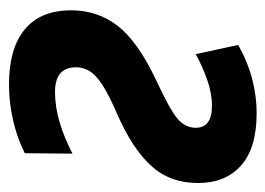

<svg xmlns="http://www.w3.org/2000/svg" viewBox="-104 -492 605 438"><g transform="rotate(90 199.0 -272.5)"><path d="M173 10Q90 10 46.5 -26Q3 -62 3 -132Q3 -192 38.5 -238Q74 -284 163 -326Q226 -355 248.5 -373Q271 -391 271 -416Q271 -453 221 -453Q192 -453 161 -442Q130 -431 103 -416L82 -513Q124 -536 162.5 -545.5Q201 -555 237 -555Q317 -555 357 -519.5Q397 -484 397 -421Q397 -357 357.5 -314Q318 -271 240 -237Q196 -218 173 -203Q150 -188 141.5 -173.5Q133 -159 133 -143Q133 -95 189 -95Q224 -95 260 -106Q296 -117 330 -135L329 -26Q293 -8 252.5 1Q212 10 173 10Z"/></g></svg>

Font: Noto Sans Condensed
Style: Bold Italic
Weight: 700
Width: 3
Italic angle: -12°
Designer: Monotype Design Team
Foundry: Monotype Imaging Inc.
Version: Version 2.013; ttfautohint (v1.8.4.7-5d5b)